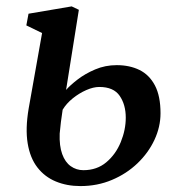

<svg xmlns="http://www.w3.org/2000/svg" viewBox="-20 -586 574 616"><path d="M238 11Q194.5 11 159 -3.8Q123.5 -18.5 100 -48.8Q76.5 -79 68.8 -126Q61 -173 72 -238L115 -480L64.5 -504.5L71.5 -542L210 -565.5L233 -554.5L192 -297.5Q204.5 -312 228.8 -330.8Q253 -349.5 285.2 -363.2Q317.5 -377 354.5 -377Q396 -377 427.5 -361.5Q459 -346 477 -312Q495 -278 495 -222.5Q495 -179 475.5 -137.2Q456 -95.5 421 -62Q386 -28.5 339.2 -8.8Q292.5 11 238 11ZM247.5 -40Q291 -40 321.2 -65.5Q351.5 -91 367.5 -130.2Q383.5 -169.5 383.5 -208.5Q383.5 -250 364 -278.5Q344.5 -307 298.5 -307Q279.5 -307 256.8 -297Q234 -287 213.5 -270.5Q193 -254 181 -234Q178 -214.5 175.5 -195.2Q173 -176 171.5 -157.5Q170 -118 179.5 -91.8Q189 -65.5 207 -52.8Q225 -40 247.5 -40Z"/></svg>

Font: Merriweather 24pt Medium
Style: Italic
Weight: 500
Italic angle: -7.8°
Version: Version 2.101